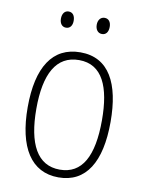

<svg xmlns="http://www.w3.org/2000/svg" viewBox="-82 -762 625 830"><g transform="rotate(10 231.0 -347.0)"><path d="M124 -668C124 -648 134 -633 152 -633C170 -633 180 -647 180 -668C180 -690 170 -704 152 -704C134 -704 124 -689 124 -668ZM281 -669C281 -648 292 -633 310 -633C328 -633 338 -647 338 -669C338 -690 328 -704 310 -704C292 -704 281 -689 281 -669ZM413 -265C413 -433 359 -539 233 -539C111 -539 49 -442 49 -266C49 -90 112 10 232 10C353 10 413 -89 413 -265ZM87 -266C87 -419 133 -505 233 -505C336 -505 375 -411 375 -266C375 -108 330 -24 232 -24C133 -24 87 -112 87 -266Z"/></g></svg>

Font: Noto Sans Condensed ExtraLight
Style: Regular
Weight: 200
Width: 3
Designer: Monotype Design Team
Foundry: Monotype Imaging Inc.
Version: Version 2.013